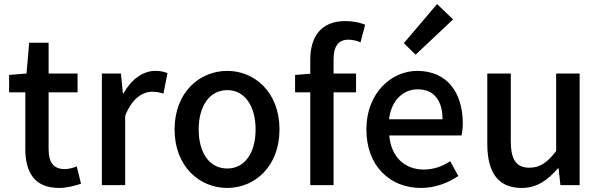

<svg xmlns="http://www.w3.org/2000/svg" viewBox="-20 -914 2967 948"><path d="M272 14C312 14 350 3 380 -7L359 -92C343 -86 319 -79 301 -79C243 -79 220 -113 220 -179V-458H363V-551H220V-703H124L111 -551L25 -544V-458H105V-180C105 -64 149 14 272 14Z M483 0H598V-342C632 -430 686 -461 731 -461C754 -461 767 -458 787 -452L807 -553C790 -560 773 -564 746 -564C686 -564 628 -522 589 -452H587L577 -551H483Z M1102 14C1238 14 1360 -92 1360 -275C1360 -458 1238 -564 1102 -564C965 -564 842 -458 842 -275C842 -92 965 14 1102 14ZM1102 -82C1015 -82 961 -158 961 -275C961 -391 1015 -469 1102 -469C1188 -469 1242 -391 1242 -275C1242 -158 1188 -82 1102 -82Z M1437 -458H1512V0H1627V-458H1738V-551H1627V-620C1627 -686 1651 -718 1700 -718C1719 -718 1741 -714 1760 -705L1783 -792C1758 -802 1724 -810 1686 -810C1564 -810 1512 -732 1512 -619V-550L1437 -544Z M2058 14C2129 14 2193 -11 2243 -45L2203 -118C2163 -92 2121 -77 2072 -77C1977 -77 1911 -140 1902 -245H2259C2262 -259 2265 -281 2265 -304C2265 -459 2186 -564 2040 -564C1912 -564 1789 -454 1789 -275C1789 -93 1907 14 2058 14ZM1901 -325C1912 -421 1973 -473 2042 -473C2122 -473 2165 -419 2165 -325ZM2032 -644 2217 -818 2138 -894 1974 -701Z M2556 14C2631 14 2685 -25 2735 -83H2738L2747 0H2842V-551H2726V-168C2681 -110 2645 -86 2594 -86C2530 -86 2502 -124 2502 -218V-551H2386V-204C2386 -64 2438 14 2556 14Z"/></svg>

Font: Noto Sans CJK TC Medium
Style: Regular
Weight: 500
Designer: Ryoko NISHIZUKA 西塚涼子 (kana, bopomofo & ideographs); Paul D. Hunt (Latin, Greek & Cyrillic); Sandoll Communications 산돌커뮤니
Foundry: Adobe
Version: Version 2.004;hotconv 1.0.118;makeotfexe 2.5.65603